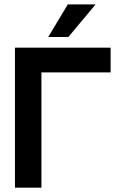

<svg xmlns="http://www.w3.org/2000/svg" viewBox="-20 -872 564 892"><path d="M424 -851.5 297.5 -700H204L295 -851.5ZM494 -650.5V-535.5H172.5V0H49.5V-650.5Z"/></svg>

Font: Overused Grotesk SemiBold
Style: Regular
Weight: 610
Version: Version 0.004